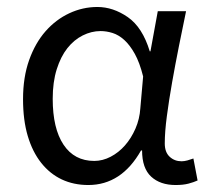

<svg xmlns="http://www.w3.org/2000/svg" viewBox="-20 -518 600 550"><path d="M233 12Q191 12 157 -4Q123 -20 98 -51.5Q73 -83 59.5 -128.5Q46 -174 46 -234Q46 -297 63.5 -346Q81 -395 110.5 -428.5Q140 -462 178.5 -480Q217 -498 259 -498Q304 -498 346 -469Q388 -440 409 -371H411L432 -486H513Q503 -438 492.5 -385.5Q482 -333 473 -282Q464 -231 458 -185.5Q452 -140 452 -107Q452 -82 466 -69Q480 -56 500 -56Q508 -56 517 -58.5Q526 -61 534 -64L546 -1Q535 4 520 8Q505 12 483 12Q439 12 413 -12Q387 -36 387 -87H384Q328 12 233 12ZM250 -57Q274 -57 297 -69Q320 -81 338 -101.5Q356 -122 368 -149.5Q380 -177 382 -208L390 -299Q380 -339 366 -364Q352 -389 336 -403.5Q320 -418 302.5 -423.5Q285 -429 268 -429Q242 -429 217 -416.5Q192 -404 173 -380Q154 -356 142.5 -319.5Q131 -283 131 -235Q131 -150 162 -103.5Q193 -57 250 -57Z"/></svg>

Font: Pinyin1712
Style: Regular
Weight: 400
Version: Version 1